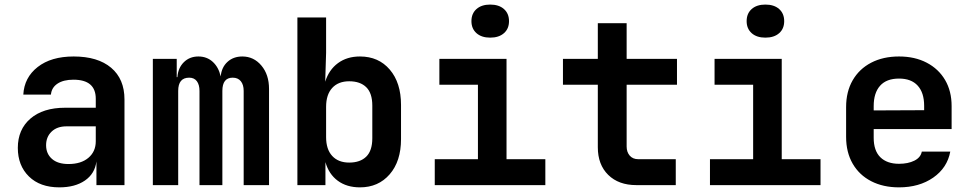

<svg xmlns="http://www.w3.org/2000/svg" viewBox="-20 -806 4234 836"><path d="M238.3 9.8Q154.3 9.8 106 -37.6Q57.6 -85 57.6 -162.1Q57.6 -242.2 112.5 -289.6Q167.5 -336.9 263.7 -336.9H397V-376Q397 -459 299.8 -459Q256.3 -459 230.5 -441.9Q204.6 -424.8 201.7 -394H81.5Q85.4 -468.3 144 -514.2Q202.6 -560.1 300.8 -560.1Q405.8 -560.1 463.9 -511Q522 -461.9 522 -373V0H399.9V-103Q393.1 -49.8 349.9 -20Q306.6 9.8 238.3 9.8ZM278.3 -91.8Q333 -91.8 365 -118.9Q397 -146 397 -190.9V-255.9H269.5Q228.5 -255.9 204.6 -232.9Q180.7 -210 180.7 -173.8Q180.7 -136.7 206.1 -114.3Q231.4 -91.8 278.3 -91.8Z M645.5 0V-549.8H749.5V-470.2H752.4Q755.4 -510.3 780.5 -535.2Q805.7 -560.1 843.8 -560.1Q880.9 -560.1 906.5 -536.6Q932.1 -513.2 940.9 -473.1Q944.8 -513.2 970.5 -536.6Q996.1 -560.1 1035.2 -560.1Q1085 -560.1 1118.2 -520.5Q1151.4 -481 1151.4 -418.9V0H1041V-410.2Q1041 -437 1028.6 -452.4Q1016.1 -467.8 993.2 -467.8Q948.2 -467.8 948.2 -410.2V0H848.6V-410.2Q848.6 -437 837.2 -452.4Q825.7 -467.8 803.7 -467.8Q755.9 -467.8 755.9 -410.2V0Z M1547.4 9.8Q1489.7 9.8 1450.7 -19Q1411.6 -47.9 1397 -100.1V0H1274.9V-730H1399.9V-576.2L1396 -450.2Q1412.1 -502 1451.4 -531Q1490.7 -560.1 1547.4 -560.1Q1628.4 -560.1 1677.2 -502.9Q1726.1 -445.8 1726.1 -349.1V-200.2Q1726.1 -104 1676.8 -47.1Q1627.4 9.8 1547.4 9.8ZM1500.5 -98.1Q1548.3 -98.1 1574.7 -124Q1601.1 -149.9 1601.1 -204.1V-346.2Q1601.1 -400.4 1574.7 -426.3Q1548.3 -452.1 1500.5 -452.1Q1453.1 -452.1 1426.5 -423.1Q1399.9 -394 1399.9 -340.8V-209Q1399.9 -155.8 1426.5 -127Q1453.1 -98.1 1500.5 -98.1Z M2114.3 -642.1Q2076.7 -642.1 2054.7 -661.6Q2032.7 -681.2 2032.7 -713.9Q2032.7 -747.1 2054.7 -766.6Q2076.7 -786.1 2114.3 -786.1Q2152.3 -786.1 2174.3 -766.6Q2196.3 -747.1 2196.3 -713.9Q2196.3 -680.7 2174.3 -661.6Q2152.3 -642.1 2114.3 -642.1ZM1873 0V-112.8H2061V-437H1893.1V-549.8H2185.5V-112.8H2354.5V0Z M2750.5 0Q2673.8 0 2628.4 -44.4Q2583 -88.9 2583 -165V-437H2431.2V-549.8H2583V-705.1H2708.5V-549.8H2927.7V-437H2708.5V-168Q2708.5 -144 2721.9 -128.4Q2735.4 -112.8 2759.3 -112.8H2922.4V0Z M3312.5 -642.1Q3274.9 -642.1 3252.9 -661.6Q3231 -681.2 3231 -713.9Q3231 -747.1 3252.9 -766.6Q3274.9 -786.1 3312.5 -786.1Q3350.6 -786.1 3372.6 -766.6Q3394.5 -747.1 3394.5 -713.9Q3394.5 -680.7 3372.6 -661.6Q3350.6 -642.1 3312.5 -642.1ZM3071.3 0V-112.8H3259.3V-437H3091.3V-549.8H3383.8V-112.8H3552.7V0Z M3894.5 9.8Q3825.2 9.8 3773.2 -17.1Q3721.2 -43.9 3692.6 -93.5Q3664.1 -143.1 3664.1 -210V-339.8Q3664.1 -406.7 3692.6 -456.3Q3721.2 -505.9 3773.2 -533Q3825.2 -560.1 3894.5 -560.1Q3963.4 -560.1 4015.1 -533Q4066.9 -505.9 4095.2 -457.5Q4123.5 -409.2 4123.5 -344.2V-244.1H3784.2V-206.1Q3784.2 -149.9 3813.2 -121.3Q3842.3 -92.8 3894.5 -92.8Q3933.6 -92.8 3961.2 -106.4Q3988.8 -120.1 3993.7 -146H4117.7Q4104.5 -75.2 4043.5 -32.7Q3982.4 9.8 3894.5 9.8ZM3784.2 -344.2V-325.2L4003.9 -326.2V-345.2Q4003.9 -402.3 3975.8 -433.1Q3947.8 -463.9 3894.5 -463.9Q3839.8 -463.9 3812 -432.6Q3784.2 -401.4 3784.2 -344.2Z"/></svg>

Font: UDEV Gothic 35
Style: Bold
Weight: 700
Version: v2.1.0; ttfautohint (v1.8.4.7-5d5b-dirty) -l 6 -r 45 -G 200 